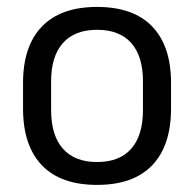

<svg xmlns="http://www.w3.org/2000/svg" viewBox="-20 -521 560 554"><path d="M260 12.5Q155 12.5 100.8 -44.2Q46.5 -101 46.5 -207.5V-282Q46.5 -388 101 -444.5Q155.5 -501 260 -501Q365 -501 419.2 -444.5Q473.5 -388 473.5 -282V-207.5Q473.5 -101 419.2 -44.2Q365 12.5 260 12.5ZM260 -53.5Q325 -53.5 358.8 -92Q392.5 -130.5 392.5 -203V-286.5Q392.5 -358.5 358.8 -396.8Q325 -435 260 -435Q195.5 -435 161.5 -396.8Q127.5 -358.5 127.5 -286.5V-203Q127.5 -130.5 161.5 -92Q195.5 -53.5 260 -53.5Z"/></svg>

Font: Anek Malayalam Medium
Style: Regular
Weight: 400
Version: Version 1.003